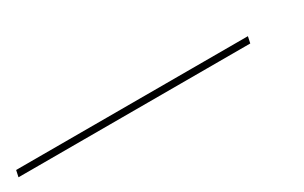

<svg xmlns="http://www.w3.org/2000/svg" viewBox="-75 -75 566 358"><g transform="rotate(-30 208.0 104.0)"><path d="M419 97 416 111H-83L-80 97Z"/></g></svg>

Font: Prodigy Sans Thin
Style: Italic
Weight: 100
Italic angle: -13°
Designer: Wei Huang
Foundry: Wei Huang
Version: Version 1.003; ttfautohint (v1.8.3)